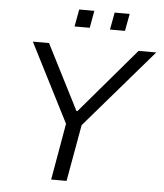

<svg xmlns="http://www.w3.org/2000/svg" viewBox="-58 -919 827 970"><g transform="rotate(5 355.5 -434.0)"><path d="M288.1 -780.8 304.2 -868.2H380.9L365.2 -780.8ZM467.8 -780.8 483.9 -868.2H560.1L543.9 -780.8ZM237.8 0 288.1 -287.1 85 -686H167L335 -356H339.8L621.1 -686H710.9L367.2 -287.1L315.9 0Z"/></g></svg>

Font: Archivo Light
Style: Italic
Weight: 300
Italic angle: -10°
Designer: Hector Gatti
Foundry: Omnibus-Type
Version: Version 2.001